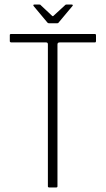

<svg xmlns="http://www.w3.org/2000/svg" viewBox="-20 -822 464 842"><path d="M195 0Q193 0 191.5 -1Q190 -2 190 -5V-628Q190 -632 188 -634Q186 -636 182 -636H28Q27 -636 25 -637.5Q23 -639 23 -641V-668Q23 -671 24.5 -672Q26 -673 28 -673H395Q399 -673 400 -671.5Q401 -670 401 -667V-642Q401 -639 400 -637.5Q399 -636 395 -636H242Q237 -636 234.5 -634Q232 -632 232 -627V-5Q232 0 227 0ZM195 -720Q190 -720 188 -723L127 -796Q126 -798 126.5 -800Q127 -802 130 -802H153Q158 -802 159 -799L208 -753Q212 -749 215 -753L265 -799Q267 -802 271 -802H295Q298 -802 299 -800Q300 -798 298 -796L237 -723Q236 -720 231 -720Z"/></svg>

Font: Glory ExtraLight
Style: Regular
Weight: 250
Version: Version 1.011